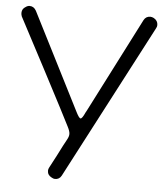

<svg xmlns="http://www.w3.org/2000/svg" viewBox="-52 -779 713 826"><g transform="rotate(5 304.0 -366.0)"><path d="M216 0Q209 0 201 -5Q183 -14 183 -33Q183 -40 187 -47L216 -102Q241 -152 253 -173Q261 -187 261 -198Q261 -210 251 -229Q234 -264 128 -466L13 -684Q10 -692 10 -699Q10 -717 26 -726Q34 -732 43 -732Q61 -732 71 -714L171 -517Q269 -325 281 -300Q296 -269 303 -269Q310 -269 322 -296L327 -305L536 -714Q545 -731 564 -731Q571 -731 579 -727Q597 -717 597 -698Q597 -691 593 -684L244 -17Q235 0 216 0Z"/></g></svg>

Font: Gardens CM
Style: Regular
Weight: 400
Designer: Created by: Aleksander Shevchuk, 2010. Modifed by: Daren Olsen, 2020.
Foundry: High-Logic / FontCreator v.13.0.0 build 2663 (64-bit)
Version: Version 3.003 Ukrainian, initial release